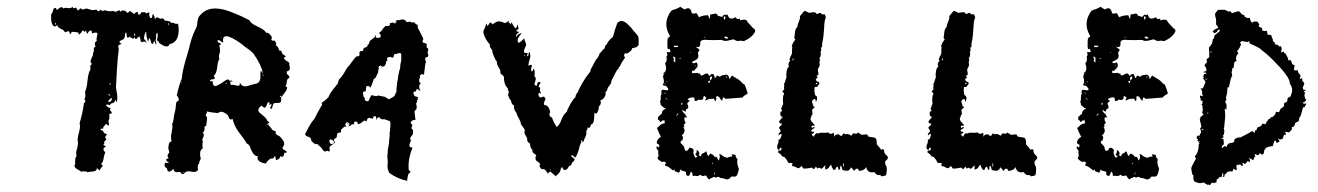

<svg xmlns="http://www.w3.org/2000/svg" viewBox="-20 -523 3891 567"><path d="M142 -445Q135 -445 132 -459Q131 -462 131 -470V-480Q132 -481 134 -485L136 -490Q137 -497 141 -499Q145 -501 146 -498L147 -495L148 -493L152 -497L157 -500Q162 -505 167 -498Q171 -500 174 -500L181 -499Q190 -498 194 -503Q196 -497 199 -499L202 -500H206Q206 -495 211 -492Q218 -500 220 -498L221 -496L224 -495Q228 -495 235 -498L242 -496L249 -494Q257 -492 264 -495Q266 -492 270 -490Q274 -489 276 -495Q282 -488 290 -493L296 -491L302 -490Q307 -489 315 -491Q319 -487 324 -489L328 -491Q332 -493 333 -493L335 -488L336 -489L338 -490L340 -492Q341 -493 345 -491Q348 -493 351 -490L354 -487L357 -485Q358 -485 359 -486Q361 -488 362 -490Q366 -490 367 -489L371 -485Q374 -482 379 -483Q380 -489 388 -487Q387 -485 387 -482Q389 -480 390 -480Q393 -480 394 -481Q396 -483 396 -486L402 -487H409Q410 -483 414 -484L417 -486Q421 -486 422 -485Q419 -480 422 -474Q424 -467 429 -471L430 -477Q430 -480 432 -482Q436 -474 436 -474L438 -465Q440 -474 447 -471L450 -469L453 -468Q455 -467 459 -469Q461 -469 463 -467L466 -464Q467 -460 472 -462L476 -461L480 -460Q484 -459 485 -455Q488 -458 500 -452Q501 -453 505 -453Q508 -453 506 -451Q510 -433 505 -415Q499 -396 481 -393Q478 -385 471 -386L465 -387L460 -390L456 -392L452 -395Q449 -396 447 -402L445 -403H443Q447 -417 445 -426Q440 -424 441 -417V-410Q441 -408 439 -404Q444 -395 440 -391Q440 -392 438.5 -396Q437 -400 436 -402Q434 -400 433 -398V-396L432 -394Q427 -392 426 -399L424 -406Q423 -408 420 -411Q420 -410 418 -400Q415 -404 413 -415L412 -422V-429Q409 -428 407 -421L406 -415L405 -409L407 -406L410 -403Q413 -398 412 -397Q407 -403 399 -398L395 -402V-406L394 -410Q392 -419 387 -412V-413Q381 -403 378 -412Q377 -413 375 -411L374 -409L373 -408L371 -410L368 -411Q365 -412 364 -415Q357 -409 355 -414L354 -420L353 -427Q349 -427 349 -418Q349 -413 347 -411Q346 -407 340 -405Q326 -399 339 -394Q337 -392 336 -392H334L333 -391Q330 -388 328 -387Q332 -382 330 -371L329 -362L328 -354Q327 -340 325 -313L324 -293L323 -274Q322 -271 323 -262L324 -254L326 -245Q328 -224 323 -221Q323 -228 322 -229Q319 -223 316 -220Q312 -218 310 -218Q305 -216 305 -212Q298 -215 296 -214Q292 -214 294 -211L298 -207Q302 -204 307 -204Q304 -199 305 -198L306 -196L308 -194Q312 -190 308 -187Q305 -188 303.5 -186.5Q302 -185 303 -181V-173Q302 -171 301 -167.5Q300 -164 300 -163Q304 -156 300 -152L298 -153L296 -155Q294 -158 292 -156L290 -153L287 -150Q284 -147 285 -143Q279 -144 276 -141Q279 -138 284 -137Q286 -128 296 -127Q289 -117 291 -115H292L293 -114Q294 -113 293 -109Q288 -107 288 -103V-99Q287 -97 285 -95L289 -93L293 -90Q279 -85 291 -73Q290 -71 288 -65L286 -56Q285 -45 278 -38Q286 -35 282 -31L280 -29L278 -26Q275 -23 275 -20Q268 -23 266 -28Q267 -18 257 -17L248 -16Q247 -16 243.5 -15.5Q240 -15 239 -14Q236 -17 230 -17H225L220 -16L214 -20L207 -24Q200 -28 200 -34Q202 -38 202 -41V-48Q202 -58 206 -62Q205 -66 205 -74L208 -86Q212 -102 209 -110L211 -123L214 -135Q218 -151 215 -159Q224 -188 228 -219Q232 -220 232 -224Q232 -228 229 -229Q232 -234 232 -240V-246L231 -251Q237 -266 238 -282L240 -297Q242 -307 244 -312Q246 -314 247 -318V-323Q245 -331 252 -334Q244 -339 250 -350L252 -355L254 -359Q256 -364 254 -367Q257 -368 257 -371V-376Q256 -383 262 -385Q260 -391 260 -395Q262 -401 266 -402Q264 -406 266 -414L267 -419L268 -423Q267 -430 251 -424Q252 -429 250.5 -431.5Q249 -434 247 -433Q241 -431 239 -423L236 -426L235 -429V-431Q235 -436 230 -428Q229 -430 227 -432Q226 -433 225 -433Q223 -433 220 -427L216 -423Q214 -421 212 -421V-427Q208 -427 205 -428L197 -429Q190 -430 188 -421Q186 -423 186 -425L185 -429Q182 -432 178 -430L175 -428Q172 -428 171 -429Q170 -431 166 -435L159 -438Q150 -443 149 -449Q145 -445 142 -445ZM308 -235 306 -231 302 -228Q299 -223 301 -221Q308 -223 309 -227Q312 -230 308 -235ZM377 -416Q381 -419 378 -425Q375 -421 377 -416ZM299 -245 301 -243 303 -241Q304 -240 306 -241Q303 -246 299 -245ZM143 -450Q147 -451 145 -456Q141 -452 143 -450ZM308 -274Q306 -278 302 -276Q304 -273 308 -274ZM478 -448Q478 -454 479 -456Q474 -452 478 -448ZM461 -305V-308Q460 -306 461 -305ZM466 -359V-358Z M468 -43Q476 -40 479 -44Q473 -45 471 -50Q470 -52 472 -53.5Q474 -55 478 -55Q471 -65 480 -72Q479 -74 479 -77Q479 -80 478 -81Q476 -87 478 -92Q478 -104 487 -106Q483 -116 487 -133L489 -145Q490 -151 488 -157Q491 -160 493 -173L494 -182L496 -191Q498 -197 498 -200L499 -207Q499 -217 502 -223Q509 -224 508 -231L506 -236L502 -241Q509 -274 517 -291Q518 -310 528 -345L536 -372L543 -399L546 -409L550 -420Q555 -433 559 -440L562 -449L563 -459Q565 -473 571 -478Q588 -498 615 -498Q639 -498 669 -485L679 -481Q689 -477 695 -474L707 -468L717 -463Q720 -454 740 -445L748 -441L755 -437Q763 -432 766 -426Q772 -428 778 -420Q786 -412 781 -407Q782 -403 785 -403H791L793 -400L795 -397Q797 -392 794 -390Q803 -384 804 -374Q810 -375 812 -369L814 -364L817 -361V-362L821 -359L824 -355L821 -354L818 -352Q820 -347 825 -344L830 -341L835 -337Q833 -334 835 -329L836 -322Q836 -314 827 -312Q826 -308 828 -304L830 -302L832 -300Q837 -296 833 -292Q829 -292 827 -283L826 -275Q825 -270 822 -268Q832 -268 825 -255Q823 -252 817 -244L813 -239L810 -236Q812 -222 807 -220Q806 -219 799 -219H795L789 -218Q787 -217 785 -210L784 -205Q783 -204 781 -201Q777 -202 779 -207L781 -211L782 -216Q774 -213 774 -214L775 -216L776 -218Q776 -220 774 -222Q771 -220 769 -217L767 -211Q764 -205 762 -205Q759 -205 752 -211Q736 -199 748 -189L754 -184L760 -179Q767 -173 769 -167Q776 -161 775 -160L773 -159L771 -158L768 -156Q769 -154 770 -155L772 -156L773 -155Q773 -153 775 -151L778 -148Q783 -143 783 -140L787 -138L792 -136Q796 -135 794 -128Q796 -126 800 -123.5Q804 -121 805 -121Q810 -117 814 -111Q824 -98 815 -89Q813 -84 818 -81L823 -78L827 -75Q827 -72 825 -72H820Q818 -63 817 -62Q814 -58 808 -62Q807 -53 795 -50L794 -56L793 -61Q791 -62 789 -59L788 -57Q788 -55 786 -55Q779 -56 773 -50L768 -45L765 -40L756 -42Q754 -42 751 -44Q748 -46 747 -46Q738 -52 741 -62Q731 -61 723 -78L720 -84L718 -91Q713 -98 709 -99Q705 -106 697 -117L685 -133Q671 -152 667 -172Q662 -168 657 -173Q655 -177 653 -183L646 -188L639 -192Q632 -195 623 -189L615 -190L607 -191Q598 -192 591 -194Q592 -191 587 -182Q593 -179 591 -168L590 -159Q589 -156 589 -151Q582 -151 584 -143V-140L583 -137Q582 -133 578 -132Q586 -126 577 -111Q580 -107 578 -99V-93Q578 -88 579 -85Q571 -80 571 -71V-63L573 -54Q568 -46 568 -40Q564 -37 564 -31V-26L565 -21Q559 -13 546 -16L540 -17H535Q530 -17 525 -12Q522 -8 518 -9Q514 -11 513 -15H505Q501 -14 499 -15Q494 -16 492 -24Q486 -18 480 -16Q474 -16 473 -26Q462 -31 468 -43ZM610 -289H607L604 -288Q600 -287 600 -283H608Q608 -269 616 -269Q621 -269 635 -278L645 -285Q647 -286 650 -287.5Q653 -289 654 -289Q655 -285 660 -285H664L667 -282H659Q661 -276 662 -272Q666 -273 672 -272L676 -271L681 -270Q685 -269 687 -271Q689 -273 688 -280Q693 -268 704 -268Q711 -268 720 -272L728 -274L736 -276Q747 -278 749 -292V-304Q749 -311 750 -314L753 -311L754 -309L756 -306Q754 -328 727 -367L725 -368Q723 -370 721 -372L717 -375L713 -378Q710 -380 702 -386Q694 -392 691 -395Q661 -416 648 -416Q636 -416 639 -397L637 -398L634 -400L628 -404Q624 -405 623 -404Q622 -403 623 -399L626 -397L629 -396Q633 -393 632 -390Q629 -391 628 -390.5Q627 -390 628 -388L629 -383Q630 -380 629 -379Q630 -377 630 -372L628 -364Q625 -355 628 -349Q625 -345 623 -336L622 -329L621 -322Q619 -305 611 -299Q618 -291 610 -289ZM522 -14 525 -12Q524 -16 517 -15Q519 -14 522 -14ZM649 -277H646V-275H649L650 -276ZM759 -301 758 -302 756 -303V-302L755 -300Q759 -300 759 -301ZM517 -282 516 -281 515 -279Q519 -279 517 -282ZM810 -236V-240Q807 -240 806 -239Q807 -238 808 -237Q809 -236 810 -236ZM631 -413 633 -411 634 -410Q634 -412 635 -412Q632 -412 631 -413ZM632 -389Z M881 -126Q882 -127 882 -129Q884 -133 893 -150Q901 -164 906 -169Q909 -172 910 -175Q910 -176 911.5 -178Q913 -180 914 -182Q915 -184 915 -185Q916 -186 916 -187L921 -196L926 -205L930 -212H931V-217L929 -219Q930 -219 939 -226Q941 -228 944 -230.5Q947 -233 948 -234L950 -236Q955 -250 972 -269L973 -271Q975 -273 977 -275L981 -288Q985 -291 994 -304Q997 -309 1000.5 -315Q1004 -321 1005 -323Q1011 -328 1019 -340Q1025 -349 1032 -356L1038 -357Q1039 -357 1041 -359L1042 -361V-362L1041 -367L1044 -372H1048Q1052 -372 1053 -376L1054 -381L1062 -384L1065 -387Q1067 -388 1065 -390V-391Q1069 -391 1070 -395L1072 -402L1085 -412L1087 -414L1088 -419H1091Q1090 -419 1090 -418Q1088 -416 1090 -413Q1092 -411 1095 -411L1101 -412Q1102 -412 1104 -414Q1105 -417 1104 -418V-420L1103 -422Q1101 -424 1099 -425L1102 -428Q1108 -432 1109 -436L1111 -438Q1113 -441 1115 -443L1118 -446H1126Q1128 -446 1129 -447L1131 -449L1132 -455L1139 -456Q1140 -457 1141 -457Q1143 -454 1146 -454Q1150 -454 1151 -458V-459Q1151 -462 1150 -463L1156 -464H1157Q1159 -462 1160 -464L1170 -466L1177 -463L1178 -461Q1179 -458 1183 -458L1192 -459L1195 -457Q1198 -456 1201 -457L1202 -458L1208 -452Q1208 -451 1210 -451L1213 -450L1214 -441V-439Q1217 -436 1217 -435Q1223 -424 1230 -409V-407L1228 -402V-400L1229 -398L1231 -396H1236Q1237 -393 1240 -393V-384Q1240 -382 1243 -380L1245 -379L1243 -369V-366L1245 -360L1243 -355L1240 -354Q1234 -353 1236 -349V-345L1237 -342L1238 -341V-339L1237 -337Q1236 -336 1236 -334L1232 -302L1230 -303L1227 -304Q1224 -304 1222 -302Q1219 -299 1220 -296L1221 -294L1219 -292Q1218 -291 1218 -289V-283Q1218 -280 1221 -278H1223Q1222 -277 1220 -274L1218 -271V-266Q1218 -262 1219 -261L1220 -259V-257L1221 -256V-254L1216 -258Q1213 -261 1210 -259Q1208 -253 1208 -253L1209 -252L1206 -253H1204L1202 -251Q1199 -248 1201 -247Q1203 -241 1205 -239L1208 -238L1211 -237H1215L1214 -235Q1213 -234 1213 -230L1214 -228Q1210 -227 1212 -223V-222L1211 -221Q1209 -219 1209 -217L1211 -206L1210 -204V-202Q1209 -198 1207 -198Q1204 -196 1204 -193L1207 -169Q1199 -169 1195 -165Q1191 -161 1194 -158L1198 -154L1196 -148Q1194 -145 1196 -143L1200 -138L1199 -126L1192 -117Q1191 -114 1192 -111L1194 -107Q1189 -102 1189 -92Q1189 -91 1191 -89Q1192 -88 1194 -88H1197L1198 -86Q1184 -52 1187 -22Q1187 -20 1190 -18L1193 -16L1186 -9Q1186 -8 1185 -7L1182 11Q1153 5 1129 -13L1127 -19Q1123 -26 1125 -42V-48Q1123 -62 1125 -72Q1125 -82 1126 -86L1127 -88V-91Q1129 -99 1129 -101V-111Q1131 -113 1130 -118L1131 -121V-123Q1130 -127 1131 -133L1132 -138V-144L1133 -152V-159Q1133 -161 1132 -162Q1132 -166 1129 -166L1115 -171H1112L1110 -170L1108 -171L1106 -172H1104L1103 -173Q1103 -176 1101 -176Q1098 -177 1097 -176Q1092 -174 1092 -169H1091V-175Q1091 -180 1087 -180Q1085 -180 1084 -179Q1082 -177 1082 -176L1081 -172Q1080 -173 1078 -173L1070 -175Q1067 -175 1065 -172L1062 -164L1059 -166Q1057 -168 1054 -166L1045 -159Q1044 -159 1043 -158L1037 -156L1036 -160Q1035 -164 1031 -164H1029Q1028 -164 1026 -162Q1025 -161 1025 -159L1026 -155L1023 -156H1020L1018 -155L1014 -151L1006 -150L998 -149Q997 -149 996 -148L989 -142L988 -141L987 -139V-133Q985 -131 981 -131Q976 -131 976 -127L974 -117L968 -113Q967 -112 967 -112Q967 -110 966 -110Q966 -108 967 -107L969 -103L968 -101Q968 -100 967 -100L955 -91Q953 -89 953 -86L954 -79L952 -75L949 -77Q946 -79 944 -77L940 -75L939 -76Q936 -77 933 -80Q932 -85 923 -92L919 -96Q917 -98 915 -98L911 -97L900 -106L898 -114L896 -116Q893 -119 891 -119Q884 -120 881 -126ZM1060 -253H1057Q1052 -253 1052 -248L1053 -240Q1053 -238 1054 -237L1058 -233L1057 -232Q1057 -225 1064 -224H1065Q1069 -224 1069 -227Q1071 -229 1071 -231L1074 -237Q1076 -241 1077 -242L1091 -239Q1093 -239 1094 -240L1097 -241L1117 -237L1126 -231Q1128 -229 1131 -231L1143 -238L1145 -240L1150 -251Q1151 -251 1151 -253Q1150 -258 1152 -271L1153 -280L1155 -290L1156 -299L1158 -308L1159 -313L1160 -317Q1161 -318 1161.5 -321Q1162 -324 1162 -326V-330L1163 -335L1164 -340L1165 -345V-362L1163 -366Q1160 -367 1159 -366L1146 -363Q1143 -363 1143 -359L1142 -354L1137 -352Q1137 -354 1134 -355H1132L1130 -354H1127Q1126 -354 1125 -353L1123 -351V-348L1124 -346L1125 -345L1122 -343Q1120 -341 1120 -340Q1119 -327 1112 -327L1111 -326L1109 -325Q1109 -327 1108 -327L1107 -328Q1106 -328 1105 -329Q1104 -330 1103 -329L1100 -328Q1097 -325 1098 -322Q1099 -321 1099 -320L1097 -316V-310L1089 -293L1085 -291Q1083 -289 1083 -287Q1078 -271 1074 -264Q1072 -269 1065 -269Q1061 -269 1061 -264ZM955 -111 953 -109Q952 -108 953 -107Q953 -98 959 -98H962Q966 -99 966 -102V-105L965 -107L960 -110Q959 -112 955 -111ZM1006 -150 1008 -151H1009L1012 -154Q1012 -158 1011 -159L1009 -160L1007 -162H1005Q1003 -162 1001 -159V-158L1000 -156Q999 -154 1000 -153L1002 -151Q1003 -150 1006 -150ZM1008 -158Q1009 -158 1009 -157V-155L1005 -159Q1008 -159 1008 -158ZM1148 -456 1147 -459 1151 -460 1150 -458Q1149 -456 1148 -456ZM1106 -321 1105 -323 1107 -324Q1107 -322 1106 -321ZM1100 -168V-169L1101 -170Q1101 -168 1100 -168Z M1411 -439 1414 -446Q1414 -448 1415 -450Q1416 -452 1416 -454L1420 -446L1422 -449L1424 -452Q1425 -454 1427 -456Q1429 -458 1435 -451Q1445 -460 1454 -460Q1458 -460 1471 -455Q1475 -455 1482 -462V-458Q1482 -455 1481 -455Q1481 -456 1485 -456L1487 -450L1488 -452Q1490 -455 1491 -457Q1493 -452 1497 -446Q1500 -440 1503 -440Q1506 -440 1508 -451Q1510 -447 1510 -444L1511 -441V-437Q1498 -431 1512 -429Q1512 -427 1511 -426L1508 -424Q1503 -420 1504 -414Q1512 -425 1521 -425Q1512 -416 1509 -407Q1508 -397 1512 -397Q1516 -397 1528 -410L1529 -405L1531 -400Q1534 -394 1534 -390L1530 -381Q1528 -375 1527 -373Q1527 -364 1538 -367Q1538 -363 1536 -357Q1539 -356 1541 -361V-366L1543 -370Q1548 -362 1545 -350L1542 -340L1540 -329Q1551 -334 1551 -329L1550 -326L1549 -322Q1548 -318 1549 -313Q1554 -310 1554 -319Q1559 -319 1559 -310V-303Q1558 -301 1558 -299Q1563 -294 1562 -287L1560 -281L1558 -275Q1559 -273 1562 -270Q1563 -269 1564 -269Q1565 -269 1565 -271L1567 -276Q1568 -283 1576 -280V-278L1575 -276Q1569 -269 1572 -266L1574 -265L1575 -263Q1576 -261 1574 -256L1575 -254L1576 -252Q1578 -249 1576 -246Q1574 -249 1572 -249Q1570 -247 1570 -244Q1570 -242 1572 -238Q1574 -235 1578 -235Q1588 -242 1591 -230Q1582 -213 1589 -213L1593 -212L1597 -209Q1602 -204 1605 -192Q1601 -187 1603 -182Q1605 -177 1610 -176Q1615 -161 1624 -148Q1633 -155 1637 -167Q1644 -186 1654 -193Q1654 -197 1665 -217Q1676 -235 1679 -235Q1679 -237 1681 -243Q1683 -248 1686 -250Q1696 -277 1724 -313V-317L1732 -332L1740 -347Q1748 -354 1751 -366Q1752 -367 1755 -369L1758 -373Q1761 -378 1765 -379L1766 -383L1767 -387L1772 -393L1777 -401Q1784 -410 1790 -414Q1796 -437 1803 -455Q1809 -461 1815 -461Q1826 -461 1839 -446L1845 -440L1850 -433Q1853 -430 1856 -426.5Q1859 -423 1860 -422Q1866 -416 1866 -407V-390L1859 -383Q1858 -384 1853 -382L1850 -381H1847Q1846 -374 1838 -369Q1832 -363 1826 -366Q1820 -359 1826 -353L1822 -347L1817 -340Q1812 -332 1811 -327Q1810 -327 1808 -325Q1807 -324 1807 -321Q1802 -317 1797 -307L1793 -299L1789 -291L1787 -288L1786 -285Q1784 -281 1785 -278Q1783 -275 1779.5 -270Q1776 -265 1775 -264L1774 -261L1773 -257Q1772 -253 1768 -251Q1770 -244 1765 -236Q1760 -228 1753 -227Q1757 -216 1749 -209L1748 -206V-201Q1746 -195 1745 -193Q1742 -184 1735 -190V-180L1734 -169Q1733 -157 1725 -155L1724 -151L1722 -147Q1720 -144 1715 -147Q1716 -141 1711 -136Q1713 -128 1709 -119L1705 -111L1702 -102Q1696 -113 1696 -107Q1696 -106 1697 -103Q1693 -97 1692 -92L1689 -80Q1684 -64 1679 -58Q1677 -58 1675 -60L1674 -62L1673 -63L1671 -64H1670Q1668 -65 1666 -62Q1673 -57 1677 -53Q1678 -50 1669 -42Q1668 -34 1660 -32Q1655 -21 1648 -21Q1643 -21 1640 -30Q1638 -29 1636 -24L1635 -20L1634 -16L1628 -9L1620 -2Q1619 -6 1614 -9L1611 -11Q1610 -12 1609 -13Q1608 -14 1608 -15Q1605 -17 1603 -15Q1602 -15 1600 -13Q1598 -11 1597 -11Q1591 -22 1587 -23L1584 -24L1582 -23Q1577 -23 1573 -33Q1578 -39 1569 -45Q1563 -48 1562 -52Q1560 -58 1564 -65Q1551 -71 1552 -81Q1546 -85 1545 -99Q1535 -105 1537 -113Q1535 -117 1534 -120L1531 -125Q1527 -130 1530 -138Q1528 -144 1525 -147L1522 -151L1519 -155Q1517 -165 1514 -170L1507 -183Q1507 -186 1505 -190L1502 -194Q1497 -201 1498 -212Q1491 -213 1489 -226Q1484 -230 1480 -244Q1483 -247 1482 -253L1480 -258V-262Q1468 -272 1468 -297L1464 -301L1460 -304Q1456 -308 1458 -314L1455 -320L1451 -327Q1447 -334 1447 -342Q1442 -347 1438 -358Q1433 -370 1434 -373L1432 -377L1429 -381Q1425 -386 1427 -391Q1412 -408 1408 -425Q1406 -431 1411 -439ZM1529 -357 1531 -359Q1529 -361 1528.5 -360.5Q1528 -360 1529 -357ZM1605 -22 1607 -20Q1608 -21 1607 -22L1605 -23Q1604 -22 1605 -22ZM1503 -390 1505 -389Q1505 -390 1503 -390Z M1919 -85Q1917 -90 1922 -91Q1922 -89 1924 -87Q1932 -95 1920 -99Q1918 -111 1932 -119Q1928 -125 1920 -145L1925 -149L1930 -154Q1937 -159 1942 -158L1943 -163V-167Q1933 -169 1932 -162L1930 -163L1929 -164Q1929 -166 1926 -168L1924 -169L1923 -171V-177Q1925 -180 1927 -180Q1927 -182 1930 -184L1932 -185L1934 -187Q1935 -199 1947 -202Q1941 -204 1938 -207L1935 -210Q1933 -212 1931 -212Q1932 -217 1929 -222L1931 -228V-234Q1931 -242 1934 -247L1933 -250V-253Q1933 -256 1936 -258L1945 -257Q1950 -255 1952 -257Q1954 -258 1954 -259Q1954 -260 1952.5 -262.5Q1951 -265 1948 -268L1945 -270H1941Q1938 -271 1937 -274Q1942 -276 1940 -288L1939 -292L1938 -297Q1938 -301 1941 -304L1940 -305L1939 -307Q1952 -314 1944 -336Q1949 -341 1949 -349L1948 -355L1951 -361L1949 -369H1959Q1961 -371 1959 -374L1958 -377L1957 -379Q1956 -378 1952 -378Q1950 -388 1951 -394V-402L1952 -410Q1957 -415 1959 -416Q1935 -454 1962 -491L1968 -494L1975 -496Q1985 -500 1989 -503L1995 -499L2002 -495Q2019 -506 2023 -484Q2027 -482 2031 -483L2034 -484Q2037 -484 2038 -483Q2039 -481 2044 -472Q2055 -478 2071 -478L2073 -473L2076 -467L2077 -472V-476Q2077 -479 2078 -480L2093 -483Q2099 -482 2099 -477Q2102 -476 2107 -474.5Q2112 -473 2113 -473Q2115 -477 2118 -479Q2123 -481 2124 -478L2126 -479L2128 -481Q2132 -468 2139 -468Q2145 -468 2152 -472Q2158 -463 2166 -469Q2165 -468 2165 -463L2170 -464L2176 -465Q2185 -465 2186 -461Q2187 -458 2193 -452L2201 -443L2204 -440L2207 -438Q2211 -434 2210 -430Q2202 -413 2178 -402H2173Q2170 -403 2166 -403L2161 -402Q2156 -401 2146 -407L2138 -405L2130 -403Q2120 -401 2114 -404Q2113 -405 2110 -405H2105Q2087 -404 2069 -405Q2055 -407 2050 -402Q2047 -399 2048 -393Q2048 -381 2035 -385Q2036 -383 2040 -381L2042 -379L2044 -378Q2048 -376 2041 -368Q2044 -354 2040 -350Q2038 -347 2023 -340Q2027 -333 2037 -339Q2042 -331 2039 -325L2037 -323Q2036 -321 2035 -320L2029 -314H2023Q2024 -312 2024 -307Q2036 -307 2041 -308Q2043 -303 2047 -307Q2048 -300 2052 -300Q2055 -300 2059 -303Q2063 -306 2067 -306Q2072 -306 2075 -298Q2081 -307 2086 -304Q2089 -303 2091 -292L2095 -296L2096 -298V-299Q2098 -301 2106 -296L2108 -298L2111 -300Q2116 -302 2118 -301Q2132 -307 2134 -289Q2135 -291 2138 -295Q2141 -299 2141 -300L2151 -294L2161 -288L2166 -284L2170 -280Q2174 -275 2179 -273L2184 -260L2188 -247L2184 -244L2180 -242Q2174 -238 2173 -235L2148 -233L2122 -231L2117 -236Q2113 -232 2113 -226Q2111 -225 2107 -231Q2107 -232 2106 -233L2104 -236L2101 -238Q2098 -241 2095 -237V-230Q2095 -226 2093 -224Q2091 -226 2090 -228L2089 -230L2088 -232L2082 -231H2076Q2070 -230 2064 -226Q2062 -228 2064 -231L2065 -232L2066 -235L2064 -236Q2062 -238 2060 -240Q2057 -238 2057 -236V-233L2056 -230Q2048 -226 2045 -229L2042 -228L2039 -226Q2035 -224 2032 -225Q2032 -227 2030 -235Q2018 -237 2011 -230Q2011 -229 2013 -227H2016Q2017 -226 2015 -223L2012 -221L2010 -219V-215L2012 -211Q2013 -207 2012 -203L2009 -202L2007 -200Q2004 -199 2006 -194Q2004 -193 2000 -195L1998 -197L1995 -198Q1994 -195 1998 -191L2002 -187L2005 -184Q2004 -182 2006 -180L2008 -179Q2009 -178 2009 -176Q2004 -177 2002 -176Q2000 -175 2001 -172Q2001 -168 2002 -166L2005 -160Q1998 -155 2000 -152L2001 -151V-150Q2001 -149 1998 -146Q2003 -142 2001 -134Q2000 -129 1993 -122Q1997 -121 1997 -116L1996 -112L1995 -108Q1992 -109 1990 -104Q1989 -100 1993 -98Q2001 -90 2001 -87V-84L2004 -78Q2012 -76 2015 -86Q2021 -88 2025 -84Q2030 -81 2028 -76Q2026 -68 2034 -57L2037 -59L2040 -60L2033 -67Q2039 -72 2037 -80Q2042 -78 2043 -76L2044 -73L2046 -71L2043 -65L2045 -64Q2048 -62 2050 -61Q2050 -67 2055 -70L2060 -72L2064 -76Q2067 -75 2068 -69Q2070 -63 2072 -62L2075 -66L2078 -70L2081 -68L2085 -66Q2088 -64 2090 -60H2094Q2098 -59 2099 -55L2100 -52L2102 -49Q2108 -57 2104 -69L2110 -66L2115 -62Q2119 -59 2128 -57Q2129 -58 2135 -60L2143 -61L2142 -64L2140 -67Q2144 -68 2153 -65Q2150 -61 2158 -53Q2155 -39 2162 -25L2160 -15Q2158 -8 2157 -7Q2154 1 2140 -2Q2133 7 2127 7L2123 6L2120 5Q2113 2 2108 3Q2101 -4 2094 2Q2087 -4 2083 3Q2080 2 2079 3L2077 5L2076 7Q2071 5 2069 2L2067 -2L2064 -5L2060 -4L2056 -3Q2052 -3 2049 -7Q2040 -2 2037 -3L2033 -4Q2029 -4 2026 -3L2025 -7V-10Q2024 -14 2020 -16L2018 -10L2015 -4Q2010 -3 2007.5 -5.5Q2005 -8 2006 -15L2002 -17L1997 -18Q1990 -20 1989 -24V-21L1988 -18Q1987 -14 1983 -13L1980 -15L1976 -16Q1972 -17 1972 -22Q1970 -24 1970 -21L1969 -20H1967L1962 -24L1957 -28Q1949 -33 1944 -34V-38L1947 -41Q1946 -44 1941 -46L1937 -45H1934L1925 -51L1923 -54L1922 -56Q1922 -60 1925 -61Q1923 -74 1924 -79Q1921 -80 1919 -85ZM1974 -338V-353Q1972 -355 1970 -355.5Q1968 -356 1967 -355L1969 -352L1970 -349Q1971 -346 1968 -343L1970 -342Q1972 -340 1974 -338ZM2119 -412 2122 -410 2125 -409Q2128 -408 2131 -411L2128 -413L2124 -415Q2120 -416 2119 -412ZM2076 -291 2077 -288V-285L2079 -287L2081 -289Q2083 -293 2083 -294Q2083 -295 2081 -297Q2080 -298 2078 -296Q2076 -294 2076 -291ZM1982 -388H1970V-384H1980Q1983 -384 1982 -388ZM2120 -464 2121 -467 2122 -470Q2124 -473 2119 -475Q2115 -471 2120 -464ZM1977 -180 1984 -187Q1981 -188 1979.5 -186Q1978 -184 1977 -180ZM2077 -285 2074 -284 2070 -282 2075 -277ZM2091 -16 2090 -11 2089 -7Q2093 -9 2091 -16ZM1992 -220V-213L1995 -215L1997 -216Q1995 -217 1992 -220ZM2127 -293V-298Q2122 -295 2127 -293ZM2083 -43 2082 -40 2086 -38 2085 -40 2084 -41ZM1945 -232Q1948 -231 1951 -228Q1950 -234 1945 -232ZM2063 -411Q2062 -412 2062 -415Q2058 -413 2063 -411ZM1946 -248Q1945 -248 1943 -250Q1942 -249 1942 -247Q1944 -246 1946 -248ZM1989 -352H1987Q1986 -351 1987 -350Q1987 -349 1989 -349Q1989 -350 1990 -351ZM1947 -276H1942Q1944 -273 1947 -276ZM1948 -284 1951 -279Q1951 -284 1948 -284ZM2018 -370V-366L2019 -368L2020 -369Q2018 -369 2018 -370ZM2031 -328H2035V-329H2031ZM1942 -304 1944 -305H1945Q1945 -306 1944 -307Q1944 -306 1942 -304ZM2099 -233H2101V-232H2099ZM2101 -43V-44H2100Q2100 -43 2101 -43ZM1929 -144 1930 -143Q1930 -144 1929 -144ZM2006 -73 2005 -72Z M2282 -166 2284 -169 2287 -172Q2289 -174 2290 -176L2292 -178Q2282 -178 2285 -193Q2286 -193 2287 -194Q2288 -194 2290 -195Q2285 -205 2289 -206L2290 -210L2292 -214Q2294 -220 2292 -222Q2292 -237 2293 -241Q2299 -246 2290 -253Q2296 -258 2296 -261L2295 -264Q2295 -267 2296 -268Q2297 -269 2295 -273L2299 -284L2303 -296Q2301 -301 2303 -312Q2304 -321 2310 -327Q2305 -335 2314 -344Q2310 -346 2312 -349L2313 -352L2314 -355L2315 -357Q2316 -358 2316 -359L2317 -361Q2319 -363 2319 -370V-374Q2318 -377 2319 -378Q2321 -383 2318 -386Q2321 -398 2329 -406Q2324 -412 2326 -414L2327 -422L2328 -430Q2329 -438 2335 -444Q2334 -447 2339 -459L2342 -467Q2343 -471 2342 -475Q2355 -491 2356 -491Q2358 -491 2369 -485L2375 -486L2382 -487Q2390 -487 2392 -481Q2399 -485 2402 -485Q2403 -485 2404 -484L2405 -483Q2407 -479 2415 -481L2417 -477L2419 -472Q2414 -460 2414 -444Q2414 -443 2412 -419Q2411 -407 2408 -395V-388Q2408 -383 2404 -382Q2407 -374 2403 -370Q2406 -359 2400 -351Q2403 -343 2399 -339Q2402 -335 2400 -328L2397 -322L2395 -317L2396 -311L2397 -306Q2397 -300 2391 -299L2393 -296L2395 -293L2389 -290Q2390 -281 2398 -281Q2401 -275 2398 -273L2395 -270Q2394 -269 2394 -267Q2393 -266 2386 -266Q2385 -263 2385 -254L2387 -242Q2393 -240 2393 -234Q2393 -226 2389 -222Q2389 -238 2378 -225Q2378 -222 2379 -219Q2380 -216 2381 -213Q2382 -210 2382 -209L2384 -208L2387 -207Q2380 -202 2378 -198Q2378 -196 2379 -193V-190L2380 -186Q2375 -182 2376 -178Q2371 -173 2376 -165L2382 -158L2384 -156L2387 -153L2382 -152L2376 -151L2377 -148V-145L2381 -147L2385 -148Q2387 -145 2382 -143L2379 -141L2376 -139Q2375 -136 2378 -134H2384Q2384 -130 2381 -129L2379 -128Q2377 -126 2377 -125L2380 -122L2384 -119Q2384 -125 2392 -130L2395 -129Q2396 -128 2397 -129Q2398 -130 2400.5 -130.5Q2403 -131 2404 -131H2411Q2418 -130 2425 -132Q2434 -124 2441 -131Q2444 -129 2443 -125V-119Q2447 -128 2458 -126L2459 -124L2461 -123Q2463 -121 2466 -122L2468 -125L2470 -128Q2472 -130 2477 -126Q2483 -130 2494 -122Q2499 -131 2504 -129L2506 -128H2508Q2511 -128 2514 -132Q2517 -128 2520 -129Q2522 -124 2529 -125L2535 -126H2541Q2542 -124 2544 -120Q2550 -118 2555 -118L2560 -117L2564 -116Q2570 -113 2569 -97L2576 -89L2583 -80Q2586 -84 2588 -82Q2591 -82 2591 -77Q2591 -71 2596 -66Q2609 -57 2594 -47Q2594 -39 2595 -36L2597 -33L2598 -31Q2600 -24 2597 -6L2593 -4L2588 -3Q2582 -1 2580 -6Q2568 -4 2562 -15Q2542 -10 2538 -30Q2534 -20 2517 -18Q2512 -32 2502 -18L2498 -24L2493 -29Q2490 -20 2483 -19Q2478 -18 2468 -21L2466 -28L2464 -34Q2461 -32 2461 -31V-27Q2462 -23 2457 -21Q2456 -25 2454 -31Q2446 -28 2448 -23L2442 -21Q2434 -32 2435 -37Q2432 -35 2430 -32L2428 -29Q2427 -25 2417 -22V-35L2413 -31Q2411 -28 2405 -24Q2400 -31 2394 -25Q2391 -30 2389 -31L2387 -27L2383 -23L2380 -26Q2378 -28 2377 -28Q2365 -25 2353 -25L2347 -33L2345 -31L2343 -29Q2338 -24 2333 -28L2327 -31Q2323 -33 2321 -32Q2318 -34 2319 -35L2320 -38L2321 -40L2316 -42Q2313 -43 2311 -41Q2307 -42 2304 -50L2300 -55Q2298 -59 2294 -60Q2289 -60 2286 -67Q2284 -69 2282 -70L2277 -74Q2281 -81 2286 -78L2288 -84Q2288 -87 2287 -87Q2285 -87 2283 -85Q2281 -83 2281 -79Q2275 -82 2275 -89Q2275 -95 2278 -100Q2279 -101 2279 -105V-110Q2282 -111 2285 -114L2286 -117L2287 -120Q2289 -125 2288 -127Q2285 -128 2283 -126L2281 -124L2279 -123Q2279 -130 2285 -134Q2286 -136 2284 -140L2283 -142L2281 -144Q2280 -148 2285 -151L2288 -154Q2289 -155 2289 -158Q2278 -159 2282 -166ZM2470 -40V-30Q2474 -34 2471 -42Q2470 -41 2470 -40ZM2391 -274Q2392 -274 2394 -276Q2391 -281 2389 -276ZM2321 -344Q2324 -346 2323 -351Q2319 -349 2321 -344ZM2592 -8 2593 -7 2594 -8Q2593 -9 2592 -8ZM2551 -101 2552 -100Q2552 -101 2551 -101Z M2723 -166 2725 -169 2728 -172Q2730 -174 2731 -176L2733 -178Q2723 -178 2726 -193Q2727 -193 2728 -194Q2729 -194 2731 -195Q2726 -205 2730 -206L2731 -210L2733 -214Q2735 -220 2733 -222Q2733 -237 2734 -241Q2740 -246 2731 -253Q2737 -258 2737 -261L2736 -264Q2736 -267 2737 -268Q2738 -269 2736 -273L2740 -284L2744 -296Q2742 -301 2744 -312Q2745 -321 2751 -327Q2746 -335 2755 -344Q2751 -346 2753 -349L2754 -352L2755 -355L2756 -357Q2757 -358 2757 -359L2758 -361Q2760 -363 2760 -370V-374Q2759 -377 2760 -378Q2762 -383 2759 -386Q2762 -398 2770 -406Q2765 -412 2767 -414L2768 -422L2769 -430Q2770 -438 2776 -444Q2775 -447 2780 -459L2783 -467Q2784 -471 2783 -475Q2796 -491 2797 -491Q2799 -491 2810 -485L2816 -486L2823 -487Q2831 -487 2833 -481Q2840 -485 2843 -485Q2844 -485 2845 -484L2846 -483Q2848 -479 2856 -481L2858 -477L2860 -472Q2855 -460 2855 -444Q2855 -443 2853 -419Q2852 -407 2849 -395V-388Q2849 -383 2845 -382Q2848 -374 2844 -370Q2847 -359 2841 -351Q2844 -343 2840 -339Q2843 -335 2841 -328L2838 -322L2836 -317L2837 -311L2838 -306Q2838 -300 2832 -299L2834 -296L2836 -293L2830 -290Q2831 -281 2839 -281Q2842 -275 2839 -273L2836 -270Q2835 -269 2835 -267Q2834 -266 2827 -266Q2826 -263 2826 -254L2828 -242Q2834 -240 2834 -234Q2834 -226 2830 -222Q2830 -238 2819 -225Q2819 -222 2820 -219Q2821 -216 2822 -213Q2823 -210 2823 -209L2825 -208L2828 -207Q2821 -202 2819 -198Q2819 -196 2820 -193V-190L2821 -186Q2816 -182 2817 -178Q2812 -173 2817 -165L2823 -158L2825 -156L2828 -153L2823 -152L2817 -151L2818 -148V-145L2822 -147L2826 -148Q2828 -145 2823 -143L2820 -141L2817 -139Q2816 -136 2819 -134H2825Q2825 -130 2822 -129L2820 -128Q2818 -126 2818 -125L2821 -122L2825 -119Q2825 -125 2833 -130L2836 -129Q2837 -128 2838 -129Q2839 -130 2841.5 -130.5Q2844 -131 2845 -131H2852Q2859 -130 2866 -132Q2875 -124 2882 -131Q2885 -129 2884 -125V-119Q2888 -128 2899 -126L2900 -124L2902 -123Q2904 -121 2907 -122L2909 -125L2911 -128Q2913 -130 2918 -126Q2924 -130 2935 -122Q2940 -131 2945 -129L2947 -128H2949Q2952 -128 2955 -132Q2958 -128 2961 -129Q2963 -124 2970 -125L2976 -126H2982Q2983 -124 2985 -120Q2991 -118 2996 -118L3001 -117L3005 -116Q3011 -113 3010 -97L3017 -89L3024 -80Q3027 -84 3029 -82Q3032 -82 3032 -77Q3032 -71 3037 -66Q3050 -57 3035 -47Q3035 -39 3036 -36L3038 -33L3039 -31Q3041 -24 3038 -6L3034 -4L3029 -3Q3023 -1 3021 -6Q3009 -4 3003 -15Q2983 -10 2979 -30Q2975 -20 2958 -18Q2953 -32 2943 -18L2939 -24L2934 -29Q2931 -20 2924 -19Q2919 -18 2909 -21L2907 -28L2905 -34Q2902 -32 2902 -31V-27Q2903 -23 2898 -21Q2897 -25 2895 -31Q2887 -28 2889 -23L2883 -21Q2875 -32 2876 -37Q2873 -35 2871 -32L2869 -29Q2868 -25 2858 -22V-35L2854 -31Q2852 -28 2846 -24Q2841 -31 2835 -25Q2832 -30 2830 -31L2828 -27L2824 -23L2821 -26Q2819 -28 2818 -28Q2806 -25 2794 -25L2788 -33L2786 -31L2784 -29Q2779 -24 2774 -28L2768 -31Q2764 -33 2762 -32Q2759 -34 2760 -35L2761 -38L2762 -40L2757 -42Q2754 -43 2752 -41Q2748 -42 2745 -50L2741 -55Q2739 -59 2735 -60Q2730 -60 2727 -67Q2725 -69 2723 -70L2718 -74Q2722 -81 2727 -78L2729 -84Q2729 -87 2728 -87Q2726 -87 2724 -85Q2722 -83 2722 -79Q2716 -82 2716 -89Q2716 -95 2719 -100Q2720 -101 2720 -105V-110Q2723 -111 2726 -114L2727 -117L2728 -120Q2730 -125 2729 -127Q2726 -128 2724 -126L2722 -124L2720 -123Q2720 -130 2726 -134Q2727 -136 2725 -140L2724 -142L2722 -144Q2721 -148 2726 -151L2729 -154Q2730 -155 2730 -158Q2719 -159 2723 -166ZM2911 -40V-30Q2915 -34 2912 -42Q2911 -41 2911 -40ZM2832 -274Q2833 -274 2835 -276Q2832 -281 2830 -276ZM2762 -344Q2765 -346 2764 -351Q2760 -349 2762 -344ZM3033 -8 3034 -7 3035 -8Q3034 -9 3033 -8ZM2992 -101 2993 -100Q2993 -101 2992 -101Z M3160 -85Q3158 -90 3163 -91Q3163 -89 3165 -87Q3173 -95 3161 -99Q3159 -111 3173 -119Q3169 -125 3161 -145L3166 -149L3171 -154Q3178 -159 3183 -158L3184 -163V-167Q3174 -169 3173 -162L3171 -163L3170 -164Q3170 -166 3167 -168L3165 -169L3164 -171V-177Q3166 -180 3168 -180Q3168 -182 3171 -184L3173 -185L3175 -187Q3176 -199 3188 -202Q3182 -204 3179 -207L3176 -210Q3174 -212 3172 -212Q3173 -217 3170 -222L3172 -228V-234Q3172 -242 3175 -247L3174 -250V-253Q3174 -256 3177 -258L3186 -257Q3191 -255 3193 -257Q3195 -258 3195 -259Q3195 -260 3193.5 -262.5Q3192 -265 3189 -268L3186 -270H3182Q3179 -271 3178 -274Q3183 -276 3181 -288L3180 -292L3179 -297Q3179 -301 3182 -304L3181 -305L3180 -307Q3193 -314 3185 -336Q3190 -341 3190 -349L3189 -355L3192 -361L3190 -369H3200Q3202 -371 3200 -374L3199 -377L3198 -379Q3197 -378 3193 -378Q3191 -388 3192 -394V-402L3193 -410Q3198 -415 3200 -416Q3176 -454 3203 -491L3209 -494L3216 -496Q3226 -500 3230 -503L3236 -499L3243 -495Q3260 -506 3264 -484Q3268 -482 3272 -483L3275 -484Q3278 -484 3279 -483Q3280 -481 3285 -472Q3296 -478 3312 -478L3314 -473L3317 -467L3318 -472V-476Q3318 -479 3319 -480L3334 -483Q3340 -482 3340 -477Q3343 -476 3348 -474.5Q3353 -473 3354 -473Q3356 -477 3359 -479Q3364 -481 3365 -478L3367 -479L3369 -481Q3373 -468 3380 -468Q3386 -468 3393 -472Q3399 -463 3407 -469Q3406 -468 3406 -463L3411 -464L3417 -465Q3426 -465 3427 -461Q3428 -458 3434 -452L3442 -443L3445 -440L3448 -438Q3452 -434 3451 -430Q3443 -413 3419 -402H3414Q3411 -403 3407 -403L3402 -402Q3397 -401 3387 -407L3379 -405L3371 -403Q3361 -401 3355 -404Q3354 -405 3351 -405H3346Q3328 -404 3310 -405Q3296 -407 3291 -402Q3288 -399 3289 -393Q3289 -381 3276 -385Q3277 -383 3281 -381L3283 -379L3285 -378Q3289 -376 3282 -368Q3285 -354 3281 -350Q3279 -347 3264 -340Q3268 -333 3278 -339Q3283 -331 3280 -325L3278 -323Q3277 -321 3276 -320L3270 -314H3264Q3265 -312 3265 -307Q3277 -307 3282 -308Q3284 -303 3288 -307Q3289 -300 3293 -300Q3296 -300 3300 -303Q3304 -306 3308 -306Q3313 -306 3316 -298Q3322 -307 3327 -304Q3330 -303 3332 -292L3336 -296L3337 -298V-299Q3339 -301 3347 -296L3349 -298L3352 -300Q3357 -302 3359 -301Q3373 -307 3375 -289Q3376 -291 3379 -295Q3382 -299 3382 -300L3392 -294L3402 -288L3407 -284L3411 -280Q3415 -275 3420 -273L3425 -260L3429 -247L3425 -244L3421 -242Q3415 -238 3414 -235L3389 -233L3363 -231L3358 -236Q3354 -232 3354 -226Q3352 -225 3348 -231Q3348 -232 3347 -233L3345 -236L3342 -238Q3339 -241 3336 -237V-230Q3336 -226 3334 -224Q3332 -226 3331 -228L3330 -230L3329 -232L3323 -231H3317Q3311 -230 3305 -226Q3303 -228 3305 -231L3306 -232L3307 -235L3305 -236Q3303 -238 3301 -240Q3298 -238 3298 -236V-233L3297 -230Q3289 -226 3286 -229L3283 -228L3280 -226Q3276 -224 3273 -225Q3273 -227 3271 -235Q3259 -237 3252 -230Q3252 -229 3254 -227H3257Q3258 -226 3256 -223L3253 -221L3251 -219V-215L3253 -211Q3254 -207 3253 -203L3250 -202L3248 -200Q3245 -199 3247 -194Q3245 -193 3241 -195L3239 -197L3236 -198Q3235 -195 3239 -191L3243 -187L3246 -184Q3245 -182 3247 -180L3249 -179Q3250 -178 3250 -176Q3245 -177 3243 -176Q3241 -175 3242 -172Q3242 -168 3243 -166L3246 -160Q3239 -155 3241 -152L3242 -151V-150Q3242 -149 3239 -146Q3244 -142 3242 -134Q3241 -129 3234 -122Q3238 -121 3238 -116L3237 -112L3236 -108Q3233 -109 3231 -104Q3230 -100 3234 -98Q3242 -90 3242 -87V-84L3245 -78Q3253 -76 3256 -86Q3262 -88 3266 -84Q3271 -81 3269 -76Q3267 -68 3275 -57L3278 -59L3281 -60L3274 -67Q3280 -72 3278 -80Q3283 -78 3284 -76L3285 -73L3287 -71L3284 -65L3286 -64Q3289 -62 3291 -61Q3291 -67 3296 -70L3301 -72L3305 -76Q3308 -75 3309 -69Q3311 -63 3313 -62L3316 -66L3319 -70L3322 -68L3326 -66Q3329 -64 3331 -60H3335Q3339 -59 3340 -55L3341 -52L3343 -49Q3349 -57 3345 -69L3351 -66L3356 -62Q3360 -59 3369 -57Q3370 -58 3376 -60L3384 -61L3383 -64L3381 -67Q3385 -68 3394 -65Q3391 -61 3399 -53Q3396 -39 3403 -25L3401 -15Q3399 -8 3398 -7Q3395 1 3381 -2Q3374 7 3368 7L3364 6L3361 5Q3354 2 3349 3Q3342 -4 3335 2Q3328 -4 3324 3Q3321 2 3320 3L3318 5L3317 7Q3312 5 3310 2L3308 -2L3305 -5L3301 -4L3297 -3Q3293 -3 3290 -7Q3281 -2 3278 -3L3274 -4Q3270 -4 3267 -3L3266 -7V-10Q3265 -14 3261 -16L3259 -10L3256 -4Q3251 -3 3248.5 -5.5Q3246 -8 3247 -15L3243 -17L3238 -18Q3231 -20 3230 -24V-21L3229 -18Q3228 -14 3224 -13L3221 -15L3217 -16Q3213 -17 3213 -22Q3211 -24 3211 -21L3210 -20H3208L3203 -24L3198 -28Q3190 -33 3185 -34V-38L3188 -41Q3187 -44 3182 -46L3178 -45H3175L3166 -51L3164 -54L3163 -56Q3163 -60 3166 -61Q3164 -74 3165 -79Q3162 -80 3160 -85ZM3215 -338V-353Q3213 -355 3211 -355.5Q3209 -356 3208 -355L3210 -352L3211 -349Q3212 -346 3209 -343L3211 -342Q3213 -340 3215 -338ZM3360 -412 3363 -410 3366 -409Q3369 -408 3372 -411L3369 -413L3365 -415Q3361 -416 3360 -412ZM3317 -291 3318 -288V-285L3320 -287L3322 -289Q3324 -293 3324 -294Q3324 -295 3322 -297Q3321 -298 3319 -296Q3317 -294 3317 -291ZM3223 -388H3211V-384H3221Q3224 -384 3223 -388ZM3361 -464 3362 -467 3363 -470Q3365 -473 3360 -475Q3356 -471 3361 -464ZM3218 -180 3225 -187Q3222 -188 3220.5 -186Q3219 -184 3218 -180ZM3318 -285 3315 -284 3311 -282 3316 -277ZM3332 -16 3331 -11 3330 -7Q3334 -9 3332 -16ZM3233 -220V-213L3236 -215L3238 -216Q3236 -217 3233 -220ZM3368 -293V-298Q3363 -295 3368 -293ZM3324 -43 3323 -40 3327 -38 3326 -40 3325 -41ZM3186 -232Q3189 -231 3192 -228Q3191 -234 3186 -232ZM3304 -411Q3303 -412 3303 -415Q3299 -413 3304 -411ZM3187 -248Q3186 -248 3184 -250Q3183 -249 3183 -247Q3185 -246 3187 -248ZM3230 -352H3228Q3227 -351 3228 -350Q3228 -349 3230 -349Q3230 -350 3231 -351ZM3188 -276H3183Q3185 -273 3188 -276ZM3189 -284 3192 -279Q3192 -284 3189 -284ZM3259 -370V-366L3260 -368L3261 -369Q3259 -369 3259 -370ZM3272 -328H3276V-329H3272ZM3183 -304 3185 -305H3186Q3186 -306 3185 -307Q3185 -306 3183 -304ZM3340 -233H3342V-232H3340ZM3342 -43V-44H3341Q3341 -43 3342 -43ZM3170 -144 3171 -143Q3171 -144 3170 -144ZM3247 -73 3246 -72Z M3501 -8 3500 -13 3499 -18Q3497 -26 3499 -30L3505 -42L3512 -55L3511 -57L3509 -59Q3508 -62 3511 -65L3513 -67L3515 -70Q3520 -82 3520 -97L3522 -98L3521 -101L3520 -104L3516 -108Q3518 -110 3518 -111L3517 -112L3515 -113Q3512 -117 3517 -123L3519 -122L3521 -121L3524 -127L3527 -132L3526 -138L3524 -143L3528 -149L3526 -158L3523 -169Q3525 -175 3525 -177L3530 -181L3534 -185L3533 -187Q3531 -189 3530 -190Q3532 -196 3532 -201L3531 -206V-211Q3531 -212 3529 -213L3527 -214L3529 -215Q3531 -216 3531 -217V-226H3525L3526 -228V-231L3525 -233L3524 -235Q3523 -238 3524 -241Q3530 -239 3531 -239Q3532 -240 3532 -242L3531 -243L3530 -244V-254L3528 -258L3525 -262H3532L3535 -268V-270Q3537 -272 3538 -276L3539 -278L3540 -281L3537 -286L3533 -291L3534 -293L3535 -294Q3535 -296 3533 -298L3536 -304Q3542 -306 3543 -306L3542 -307Q3541 -308 3541 -309H3538L3535 -308Q3535 -310 3534 -311L3542 -313Q3544 -319 3541 -323L3539 -327L3537 -331L3540 -335Q3542 -337 3544 -338V-343L3543 -348L3547 -351L3551 -354V-368L3550 -382Q3553 -386 3559 -394Q3560 -397 3562 -407L3565 -410L3566 -415L3567 -419L3575 -425L3583 -432L3579 -436L3576 -433L3574 -429Q3570 -426 3566 -425L3561 -430V-429Q3564 -436 3578 -441Q3575 -447 3571 -451Q3572 -457 3571 -467L3569 -474L3568 -482L3572 -488L3576 -493L3579 -494H3595L3600 -493L3603 -491L3607 -489Q3612 -489 3614 -490Q3615 -487 3618 -484Q3629 -488 3638 -490Q3639 -489 3642 -487L3646 -482L3649 -480L3652 -479Q3657 -477 3655 -474L3659 -472L3663 -470Q3664 -469 3667 -470H3671L3672 -466L3673 -462Q3674 -458 3680 -456Q3680 -457 3683 -460Q3685 -459 3694 -459L3696 -455L3699 -451L3698 -448L3697 -445L3701 -443L3705 -441Q3709 -440 3707 -433L3712 -432L3716 -431L3718 -432H3721L3724 -420H3732Q3734 -420 3734 -418L3735 -417Q3735 -416 3735.5 -414.5Q3736 -413 3737 -410.5Q3738 -408 3739 -406V-402L3741 -400L3744 -398Q3746 -392 3746 -392L3749 -391H3752Q3755 -390 3757 -386H3763Q3765 -380 3765 -380Q3765 -378 3763 -368Q3770 -370 3771 -371L3772 -369V-367L3774 -366L3776 -365L3780 -358L3784 -350V-345H3792L3794 -340L3796 -334L3799 -332L3803 -330Q3804 -329 3803 -328Q3803 -326 3801 -318Q3801 -317 3803 -315Q3809 -315 3812 -316Q3813 -307 3820 -302Q3821 -299 3820 -296L3819 -292L3818 -289L3822 -291L3826 -292Q3826 -287 3825 -286Q3826 -285 3832 -277L3830 -271L3827 -264L3828 -262V-259L3831 -258H3834L3837 -257Q3836 -256 3833.5 -255Q3831 -254 3829 -254L3831 -253L3832 -251L3834 -249Q3832 -243 3832 -242Q3832 -240 3834 -232L3838 -228Q3835 -226 3833 -222L3830 -221L3827 -220Q3829 -218 3829 -217H3838Q3835 -212 3832 -206H3828L3825 -195L3822 -184Q3822 -183 3820 -179L3818 -177L3817 -174Q3815 -166 3815 -165Q3810 -163 3804 -159Q3805 -157 3803 -153L3801 -150L3799 -148H3795V-141Q3794 -139 3787 -132L3781 -133L3775 -134L3778 -125H3772L3770 -119L3767 -112H3764L3760 -111L3758 -112Q3756 -114 3755 -115V-112L3757 -109L3759 -106L3755 -103L3752 -101Q3751 -101 3749 -103L3748 -105L3747 -107L3746 -108H3744L3741 -100L3739 -92L3729 -90L3719 -87L3718 -85L3716 -83L3713 -78V-74L3712 -70L3710 -68L3707 -66L3704 -68L3700 -71L3697 -65H3692Q3690 -67 3687 -68L3686 -67L3685 -65Q3686 -64 3688 -61H3687L3685 -60L3683 -55L3681 -50Q3679 -51 3674.5 -53.5Q3670 -56 3668 -57Q3669 -55 3670.5 -52Q3672 -49 3672 -48L3670 -44Q3669 -45 3667 -46L3665 -48Q3663 -44 3661 -43L3659 -41L3657 -38Q3653 -42 3649 -42L3650 -38L3651 -34Q3648 -34 3647 -33L3644 -36L3641 -38Q3639 -36 3636 -35L3633 -38Q3631 -32 3631 -31Q3631 -30 3633 -22H3631L3628 -21L3626 -23L3623 -25Q3622 -24 3620 -17Q3609 -17 3606 -16L3603 -13L3599 -9Q3598 -9 3597 -8L3595 0L3593 -1H3590L3592 -4L3593 -7Q3593 -8 3591 -14Q3591 -13 3589.5 -8Q3588 -3 3587 0H3585L3582 -1L3580 2L3577 5L3573 7V11L3572 15Q3569 16 3565 18L3559 16L3556 20L3553 24L3549 22H3548L3546 23L3541 20L3535 16H3534Q3533 16 3531.5 16.5Q3530 17 3527.5 17.5Q3525 18 3523 18L3515 16L3507 13Q3502 3 3505 -4ZM3594 -118 3590 -116 3589 -115 3586 -114 3589 -113H3591L3593 -112L3594 -104V-96Q3588 -93 3588 -88L3590 -86L3596 -92L3602 -89Q3605 -101 3617 -101L3621 -102L3624 -104L3625 -108L3626 -112L3629 -114L3633 -116L3638 -117H3643Q3671 -131 3678 -136L3682 -133L3685 -130Q3686 -132 3686 -138H3690L3692 -143L3694 -147L3700 -149L3704 -151Q3706 -155 3707 -156L3708 -157L3709 -158L3717 -156L3718 -158L3719 -161Q3719 -162 3720 -162L3721 -164L3724 -167L3725 -169L3726 -171L3728 -172H3730L3732 -175L3733 -177H3737L3741 -180L3744 -183Q3747 -186 3748 -193Q3750 -192 3757 -192Q3760 -197 3762 -202Q3768 -206 3771 -208Q3772 -211 3772 -218L3777 -221L3779 -222L3781 -223Q3783 -233 3783 -234L3787 -236L3791 -238L3793 -244L3795 -249Q3798 -263 3791 -273Q3789 -275 3789 -277Q3789 -292 3761 -323Q3758 -326 3750.5 -334Q3743 -342 3739 -346Q3727 -358 3722 -362L3711 -371L3699 -381L3685 -388L3670 -395Q3670 -400 3669 -402Q3666 -399 3664 -399Q3653 -400 3648 -402L3642 -398Q3643 -394 3645 -392Q3641 -380 3633 -372L3637 -366L3634 -362L3631 -357V-354L3630 -351Q3630 -348 3632 -344L3628 -341L3625 -339L3624 -331L3623 -323Q3621 -321 3618 -320L3619 -314Q3617 -312 3617 -310Q3617 -309 3619 -299L3617 -296L3615 -292L3609 -265H3605L3604 -250Q3602 -239 3600 -234L3602 -230L3600 -226L3598 -223L3600 -218L3602 -214V-200Q3601 -200 3600 -201Q3599 -202 3597 -202V-197L3598 -187V-176Q3595 -148 3595 -146Q3594 -145 3594 -143L3595 -140L3596 -137L3595 -133V-128Q3593 -123 3591 -122Q3592 -121 3594 -118ZM3535 -139Q3531 -143 3528 -141Q3532 -137 3535 -139ZM3559 -370H3558L3556 -371Q3555 -371 3554 -368H3557Q3558 -367 3558 -369ZM3540 -292 3541 -289V-287H3543V-290ZM3549 -190H3544L3547 -187Q3547 -188 3549 -190ZM3521 -104H3524Q3522 -106 3522 -107Q3521 -106 3521 -104ZM3659 -46 3658 -48Q3658 -47 3659 -46ZM3555 -380 3553 -379Q3555 -379 3555 -380ZM3523 -119V-117Q3524 -117 3525 -118Q3524 -118 3523 -119ZM3822 -280H3825Q3824 -281 3822 -281ZM3770 -200H3769Q3769 -199 3770 -198Z"/></svg>

Font: Kom-post
Style: Regular
Weight: 400
Designer: @guaschetti
Foundry: guaschetti
Version: Version 1.00 December 6, 2021, initial release